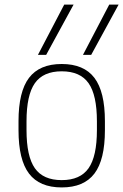

<svg xmlns="http://www.w3.org/2000/svg" viewBox="-20 -810 540 840"><path d="M379 -570H343L458 -790H499ZM182 -570H146L261 -790H302ZM250 10Q153 10 107 -50.5Q61 -111 61 -240V-280Q61 -409 107 -469.5Q153 -530 250 -530Q347 -530 393 -469.5Q439 -409 439 -280V-240Q439 -111 393 -50.5Q347 10 250 10ZM250 -22Q331 -22 367.5 -74Q404 -126 404 -241V-279Q404 -394 367.5 -446Q331 -498 250 -498Q169 -498 132.5 -446Q96 -394 96 -279V-241Q96 -126 132.5 -74Q169 -22 250 -22Z"/></svg>

Font: M PLUS 1 Code ExtraLight
Style: Regular
Weight: 250
Designer: Coji Morishita
Foundry: UNDERFOREST DESIGN
Version: Version 1.002